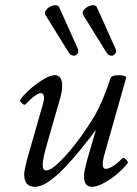

<svg xmlns="http://www.w3.org/2000/svg" viewBox="-20 -705 528 738"><path d="M114 13Q73 13 73 -35Q73 -44 76 -57.5Q79 -71 83 -88L145 -305Q151 -327 148.5 -337Q146 -347 136 -347Q128 -347 113.5 -336.5Q99 -326 77 -303Q75 -301 69 -304.5Q63 -308 59.5 -313.5Q56 -319 58 -322Q68 -336 84.5 -352Q101 -368 120.5 -382.5Q140 -397 158.5 -406.5Q177 -416 191 -416Q205 -416 212 -405.5Q219 -395 219 -375Q219 -365 217 -352Q215 -339 208 -316L164 -163Q154 -129 149 -106Q144 -83 144 -72Q144 -50 157 -50Q170 -50 188.5 -64.5Q207 -79 228.5 -102.5Q250 -126 272 -154.5Q294 -183 313 -211.5Q332 -240 346 -264Q360 -289 375 -324Q390 -359 405 -405Q407 -410 414.5 -413Q422 -416 435 -416Q450 -416 457.5 -413.5Q465 -411 465 -406L383 -117Q374 -86 375 -71Q376 -56 386 -56Q398 -56 414.5 -66.5Q431 -77 450 -96Q454 -100 459.5 -96Q465 -92 469 -86.5Q473 -81 471 -78Q461 -65 444.5 -49Q428 -33 408 -19Q388 -5 368.5 4Q349 13 333 13Q317 13 310 2.5Q303 -8 303 -28Q303 -39 305.5 -51Q308 -63 315 -90L355 -228L361 -223Q327 -176 292.5 -133.5Q258 -91 226 -58Q194 -25 165.5 -6Q137 13 114 13ZM243 -505 155 -647Q150 -655 155.5 -664Q161 -673 172 -679Q183 -685 193.5 -685Q204 -685 208 -676L278 -520Q284 -507 278 -498.5Q272 -490 261.5 -491Q251 -492 243 -505ZM388 -505 300 -647Q295 -655 300.5 -664Q306 -673 317 -679Q328 -685 338.5 -685Q349 -685 353 -676L423 -520Q429 -507 423 -498.5Q417 -490 406.5 -491Q396 -492 388 -505Z"/></svg>

Font: Junicode VF
Style: Italic
Weight: 400
Italic angle: -11°
Designer: Peter S. Baker
Version: Version 2.209